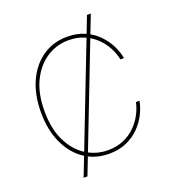

<svg xmlns="http://www.w3.org/2000/svg" viewBox="-160 -940 1036 1153"><g transform="rotate(-20 358.0 -363.0)"><path d="M175.3 92.8 528.8 -819.3H553.2L199.7 92.8ZM370.6 9.8Q281.2 9.8 213.1 -37.1Q145 -84 106.9 -168Q68.8 -252 68.8 -363.3Q68.8 -475.1 106.9 -559.1Q145 -643.1 213.1 -690.2Q281.2 -737.3 370.6 -737.3Q434.6 -737.3 483.6 -715.3Q532.7 -693.4 567.1 -657.7Q601.6 -622.1 621.8 -580.6Q642.1 -539.1 648.9 -500H626Q618.7 -537.6 599.1 -575.4Q579.6 -613.3 547.6 -644.8Q515.6 -676.3 471.4 -695.6Q427.2 -714.8 370.6 -714.8Q295.9 -714.8 232.4 -674.1Q168.9 -633.3 130.1 -554.9Q91.3 -476.6 91.3 -363.3Q91.3 -249 130.1 -170.9Q168.9 -92.8 232.4 -52.7Q295.9 -12.7 370.6 -12.7Q427.2 -12.7 471.4 -32Q515.6 -51.3 547.4 -83Q579.1 -114.7 598.9 -152.6Q618.7 -190.4 626 -227.5H648.9Q642.1 -189 621.8 -147.5Q601.6 -106 567.1 -70.3Q532.7 -34.7 483.6 -12.5Q434.6 9.8 370.6 9.8Z"/></g></svg>

Font: Inter 16pt Thin
Style: Regular
Weight: 250
Version: Version 4.001;git-66647c0bb